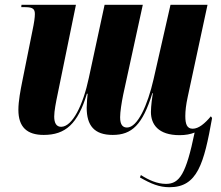

<svg xmlns="http://www.w3.org/2000/svg" viewBox="-20 -556 927 804"><path d="M690 228C807 228 834 129 868 -61L867 -60C867 -61 868 -61 868 -62L863 -69C838 -39 812 -17 787 -17C763 -17 756 -36 756 -70C756 -92 759 -118 766 -150L849 -536H694L623 -224C598 -115 556 -22 512 -22C495 -22 483 -32 483 -65C483 -87 489 -126 496 -160L578 -536H418L352 -230C328 -116 283 -25 236 -25C216 -25 207 -41 207 -68C207 -91 214 -127 222 -165L298 -536H70L69 -526H86C119 -526 126 -517 126 -497C126 -483 123 -461 116 -428L73 -214C66 -179 57 -133 57 -96C57 -24 93 9 163 9C254 9 306 -37 344 -164L347 -163C346 -157 343 -121 343 -105C343 -30 375 9 452 9C532 9 577 -33 618 -166H620C618 -156 612 -111 612 -87C612 -36 642 10 732 10C757 10 778 6 795 -1C759 173 732 214 675 214C638 214 603 198 570 177L566 187C613 214 647 228 690 228Z"/></svg>

Font: Noto Serif Display Condensed ExtraBold
Style: Italic
Weight: 800
Width: 3
Italic angle: -12°
Designer: Monotype Design Team
Foundry: Monotype Imaging Inc.
Version: Version 2.009